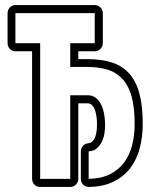

<svg xmlns="http://www.w3.org/2000/svg" viewBox="-20 -740 644 760"><path d="M300 -141Q300 -153 308.5 -162.5Q317 -172 330 -173Q340 -174 347 -181.5Q354 -189 357.5 -199.5Q361 -210 362.5 -223Q364 -236 364 -247Q364 -259 362.5 -273.5Q361 -288 357 -301Q353 -314 345.5 -322.5Q338 -331 327 -331H290V-32Q290 -19 280.5 -9.5Q271 0 258 0H139Q125 0 116 -9.5Q107 -19 107 -32V-537H41Q28 -537 19 -546.5Q10 -556 10 -569V-688Q10 -701 19 -710.5Q28 -720 41 -720H355Q368 -720 377.5 -710.5Q387 -701 387 -688V-569Q387 -556 377.5 -546.5Q368 -537 355 -537H290V-506H326Q381 -506 422 -493Q463 -480 490.5 -450Q518 -420 531.5 -371Q545 -322 545 -249Q545 -198 533 -153Q521 -108 495.5 -74.5Q470 -41 429.5 -21Q389 -1 332 0Q318 0 309 -9Q300 -18 300 -32ZM331 -32Q380 -33 414.5 -50Q449 -67 471 -96.5Q493 -126 503 -165Q513 -204 513 -249Q513 -313 501.5 -356Q490 -399 466.5 -425.5Q443 -452 408 -463.5Q373 -475 326 -475H258V-569H355V-688H41V-569H139V-32H258V-363H327Q348 -363 361.5 -351Q375 -339 382.5 -321.5Q390 -304 393 -283.5Q396 -263 396 -247Q396 -231 393.5 -213Q391 -195 383.5 -179.5Q376 -164 363.5 -153Q351 -142 331 -141Z"/></svg>

Font: Lichte PostBus
Style: Regular
Weight: 400
Designer: Peter Wiegel
Version: Version 1.001